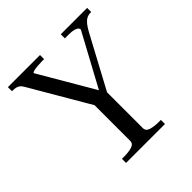

<svg xmlns="http://www.w3.org/2000/svg" viewBox="-189 -852 994 994"><g transform="rotate(-45 308.0 -355.0)"><path d="M269 -347 277 -313 80 -650Q72 -664 63.5 -670Q55 -676 45 -678Q35 -680 23 -680H18V-710H253V-680H237Q221 -680 204 -678.5Q187 -677 175.5 -674Q164 -671 164 -666L350 -348L330 -347L496 -654Q496 -661 490.5 -666.5Q485 -672 471 -676Q457 -680 433 -680H405V-710H598V-680H591Q577 -680 564 -673Q551 -666 539.5 -651.5Q528 -637 515 -613L355 -315L362 -347V-66Q362 -44 386.5 -37Q411 -30 442 -30H458V0H173V-30H189Q221 -30 245 -37Q269 -44 269 -66Z"/></g></svg>

Font: Roboto Serif 144pt
Style: Regular
Weight: 400
Version: Version 1.008